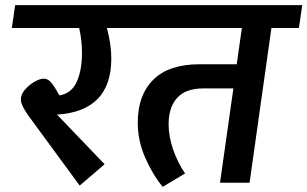

<svg xmlns="http://www.w3.org/2000/svg" viewBox="-20 -711 1196 747"><path d="M536 -602H396Q413 -539 413 -483Q413 -279 202 -265L387 -72L290 11L92 -259Q61 -302 61 -324Q61 -343 76.5 -361.5Q92 -380 113.5 -392.5Q135 -405 150 -405Q167 -405 180 -389Q193 -373 211 -340Q258 -347 278.5 -392.5Q299 -438 299 -505Q299 -555 288 -602H26L39 -691H549Z M1143 -602H1036L951 0H836L888 -367H771Q702 -367 669 -330Q636 -293 636 -228Q636 -180 653.5 -129.5Q671 -79 700 -36L613 16Q573 -33 544.5 -98.5Q516 -164 516 -234Q516 -341 576.5 -401Q637 -461 757 -461H901L921 -602H493L506 -691H1156Z"/></svg>

Font: FiraGO Medium
Style: Italic
Weight: 500
Italic angle: -8°
Designer: bBox Type GmbH
Foundry: bBox Type GmbH
Version: Version 1.001